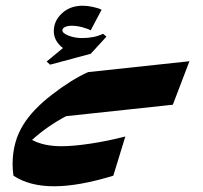

<svg xmlns="http://www.w3.org/2000/svg" viewBox="-20 -636 708 671"><path d="M211 -230Q145 -195 92 -147Q133 -125 195 -125Q236 -125 296 -134Q356 -143 418 -159L376 -22Q255 15 169 15Q83 15 27 -22Q24 -42 24 -62Q24 -141 62 -201Q94 -253 162 -305.5Q230 -358 288 -384L642 -422L584 -270ZM352 -508 297 -448 155 -410 143 -421 200 -468Q168 -493 168 -527Q168 -563 196.5 -589.5Q225 -616 269 -616Q285 -616 304 -612Q323 -608 335 -602L297 -530Q286 -536 267 -541Q248 -546 231 -546Q216 -546 207 -541.5Q198 -537 198 -530Q198 -520 219.5 -511.5Q241 -503 267 -503Q310 -503 340 -518Z"/></svg>

Font: Rakkas
Style: Regular
Weight: 400
Designer: Zeynep Akay
Foundry: Zeynep Akay
Version: Version 2.000